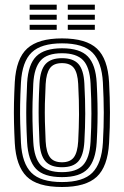

<svg xmlns="http://www.w3.org/2000/svg" viewBox="-20 -769 515 799"><path d="M238.1 9.2Q134.9 9.2 90.8 -34.7Q46.8 -78.5 41.5 -173.6Q39.2 -217.9 38.3 -258.5Q37.4 -299.1 38.2 -340.3Q39.1 -381.4 41.5 -427.1Q47.1 -525.3 93.3 -567.3Q139.4 -609.2 238.1 -609.2Q338.4 -609.2 383.6 -566.6Q428.7 -524 433.9 -426.9Q437.3 -362.6 437.6 -302Q437.8 -241.3 433.9 -173.6Q428.1 -75.3 382.4 -33Q336.7 9.2 238.1 9.2ZM238.1 -11.4Q325.6 -11.4 364.3 -50.2Q403.1 -89 408.2 -175.1Q412 -242.6 411.9 -300.6Q411.7 -358.7 408.2 -425.6Q403.6 -510.5 365.3 -549.6Q327 -588.6 238.1 -588.6Q151.1 -588.6 111.7 -550.6Q72.2 -512.5 67.2 -425.6Q64.5 -375.7 63.8 -334.9Q63.1 -294.2 64.1 -255.9Q65.1 -217.7 67.2 -174.9Q71.8 -89.3 110.5 -50.3Q149.2 -11.4 238.1 -11.4ZM238.1 -31.9Q161.9 -31.9 129.4 -66.8Q97 -101.7 92.8 -177.2Q90.4 -221.2 89.6 -260.7Q88.8 -300.2 89.7 -340Q90.6 -379.7 92.9 -424.1Q97.4 -501.6 131.2 -534.8Q165.1 -568.1 238.1 -568.1Q312.9 -568.1 345.6 -533.9Q378.3 -499.8 382.4 -424.5Q384.9 -377.1 385.7 -337.4Q386.5 -297.7 385.7 -259.2Q385 -220.7 382.4 -176.5Q378.1 -101.6 345.6 -66.7Q313.1 -31.9 238.1 -31.9ZM238.1 -52.6Q298.1 -52.6 325.5 -81.8Q352.9 -111.1 356.9 -179.1Q360.3 -238.9 360.4 -295.9Q360.5 -352.9 356.9 -421.9Q353.3 -490 325.6 -518.7Q297.8 -547.4 238.1 -547.4Q175.7 -547.4 149 -517.1Q122.3 -486.8 118.5 -421.7Q116.4 -382 115.5 -343.5Q114.6 -304.9 115.3 -264.4Q116.1 -223.9 118.5 -178Q122.3 -111.5 149.6 -82Q177 -52.6 238.1 -52.6ZM238.1 -73.1Q190.9 -73.1 169.1 -97.8Q147.3 -122.4 144.2 -179Q142.1 -222.5 141.2 -261.5Q140.3 -300.6 141.1 -339.5Q141.9 -378.5 144.2 -420.8Q147.5 -478.3 169.6 -502.6Q191.8 -526.9 238.1 -526.9Q284.9 -526.9 306.6 -502.4Q328.2 -477.9 331.1 -421.2Q334.8 -351.9 334.7 -295.5Q334.5 -239.1 331.1 -179.8Q327.8 -123 306.4 -98.1Q284.9 -73.1 238.1 -73.1ZM238.1 -93.7Q271.8 -93.7 287.3 -114.3Q302.7 -134.8 305.4 -181.2Q308.4 -237 308.8 -292.1Q309.2 -347.3 305.4 -419.9Q303.1 -465.3 287.7 -485.8Q272.2 -506.3 238.1 -506.3Q202.7 -506.3 187.6 -485Q172.5 -463.7 170 -419.5Q167.7 -375.4 166.8 -337.5Q166 -299.7 166.9 -262Q167.8 -224.3 170 -180.3Q172.5 -135.5 187.9 -114.6Q203.3 -93.7 238.1 -93.7ZM262.1 -728.6V-749.5H374.6V-728.6ZM103.4 -645V-665.9H216V-645ZM103.4 -686.8V-707.7H216V-686.8ZM103.4 -728.6V-749.5H216V-728.6ZM262.1 -645V-665.9H374.6V-645ZM262.1 -686.8V-707.7H374.6V-686.8Z"/></svg>

Font: Big Shoulders Inline Text SC Thin
Style: Regular
Weight: 100
Designer: Patric King
Foundry: XO Type Co
Version: Version 2.002